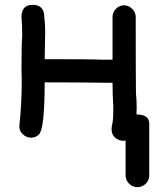

<svg xmlns="http://www.w3.org/2000/svg" viewBox="-20 -563 644 795"><path d="M500 19Q495 20 490 20Q484 20 477 18Q442 7 442 -29L443 -41Q449 -60 449 -106V-124Q446 -170 446 -220Q310 -222 165 -222Q165 -33 142 -7Q129 7 108 7Q90 7 75 -6.5Q60 -20 60 -40Q70 -134 70 -227L69 -273Q69 -383 72 -415Q72 -455 69 -492Q69 -543 115 -543Q155 -543 162 -508Q167 -468 167 -428L165 -318Q361 -318 398 -316H446V-493Q446 -512 460 -526.5Q474 -541 494 -541Q513 -541 527.5 -526.5Q542 -512 542 -493Q542 -239 543 -175Q546 -147 546 -119Q546 -103 545 -89Q598 -89 598 -51V163Q598 183 583.5 197.5Q569 212 549 212Q529 212 514.5 197.5Q500 183 500 163Z"/></svg>

Font: Bad Comic
Style: Regular
Weight: 400
Designer: GGBotNet
Foundry: f0n7
Version: 0.9